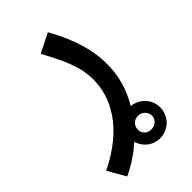

<svg xmlns="http://www.w3.org/2000/svg" viewBox="-207 -400 691 691"><g transform="rotate(-45 138.0 -54.5)"><path d="M13 230C50 213 87 189 119 160C129 193 158 217 194 217C238 217 273 182 273 138C273 97 242 64 201 60C231 10 249 -47 248 -108C249 -171 229 -249 178 -339L105 -302C154 -213 174 -159 174 -104C174 -12 122 90 -26 162ZM194 172C174 172 159 158 159 138C159 119 174 103 194 103C214 103 231 118 231 138C231 158 214 172 194 172Z"/></g></svg>

Font: Noto Sans Arabic UI Cn
Style: Regular
Weight: 400
Width: 3
Designer: Monotype Design Team, Nadine Chahine and Nizar Qandah
Foundry: Monotype Imaging Inc.
Version: Version 2.010